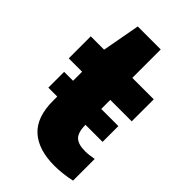

<svg xmlns="http://www.w3.org/2000/svg" viewBox="-225 -822 915 915"><g transform="rotate(45 232.0 -365.0)"><path d="M328 10.5Q219 10.5 161.5 -41.8Q104 -94 104 -204V-400H14V-548.5H104L139 -740H294V-548.5H438.5V-400H294V-236.5Q294 -182.5 314.5 -162.2Q335 -142 382 -142Q405.5 -142 440.5 -148.5V-2.5Q417 3 386.8 6.8Q356.5 10.5 328 10.5ZM44 -232.5V-339H409.5V-232.5Z"/></g></svg>

Font: Encode Sans Semi Expanded ExtraBold
Style: Regular
Weight: 800
Width: 6
Designer: Multiple Designers
Foundry: Impallari Type
Version: Version 3.000; ttfautohint (v1.8.3) -l 8 -r 50 -G 200 -x 14 